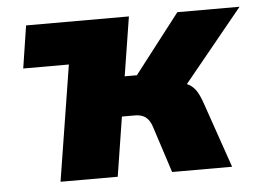

<svg xmlns="http://www.w3.org/2000/svg" viewBox="-42 -559 830 612"><g transform="rotate(-5 372.5 -253.0)"><path d="M128 0 187 -370H41L62 -506H391L361 -317H400L546 -506H745L531 -244L524 -284Q549 -280 563.5 -271.5Q578 -263 587 -248.5Q596 -234 604 -211L677 0H485L437 -148Q432 -163 425 -172Q418 -181 407.5 -185.5Q397 -190 382 -190H341L311 0Z"/></g></svg>

Font: Nunito Sans 7pt SemiCondensed Black
Style: Italic
Weight: 900
Width: 4
Italic angle: -9°
Designer: Vernon Adams
Foundry: Vernon Adams
Version: Version 3.101;gftools[0.9.27]